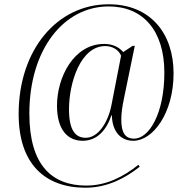

<svg xmlns="http://www.w3.org/2000/svg" viewBox="-20 -734 862 896"><path d="M379 142C480 142 564 98 632 44L626 35C556 91 476 132 383 132C224 132 117 39 117 -204C117 -504 278 -704 487 -704C647 -704 747 -592 747 -395C747 -203 675 -87 606 -87C564 -87 546 -115 546 -176C546 -204 550 -235 559 -277L609 -520H599L555 -491C538 -511 510 -529 466 -529C324 -529 246 -373 246 -241C246 -128 296 -77 366 -77C433 -77 477 -127 500 -196H502C504 -114 548 -77 602 -77C693 -77 790 -205 790 -392C790 -577 683 -714 487 -714C247 -714 67 -502 67 -202C67 30 189 142 379 142ZM380 -91C332 -91 302 -126 302 -224C302 -348 356 -519 471 -519C508 -519 535 -499 545 -474L500 -243C484 -162 438 -91 380 -91Z"/></svg>

Font: Noto Serif Display SemiCondensed Light
Style: Italic
Weight: 300
Width: 4
Italic angle: -12°
Designer: Monotype Design Team
Foundry: Monotype Imaging Inc.
Version: Version 2.009